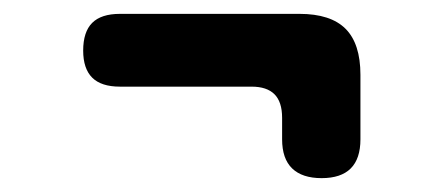

<svg xmlns="http://www.w3.org/2000/svg" viewBox="-20 -428 640 277"><path d="M500 -227Q500 -199 486 -185Q472 -171 444 -171Q416 -171 401.5 -185Q387 -199 387 -227V-258Q387 -281 376 -292Q365 -303 343 -303H153Q126 -303 113 -316Q100 -329 100 -355Q100 -382 113 -395Q126 -408 153 -408H412Q457 -408 478.5 -386.5Q500 -365 500 -320Z"/></svg>

Font: Maple Mono NL SemiBold
Style: Regular
Weight: 600
Monospace: yes
Designer: subframe7536
Version: Version 7.000